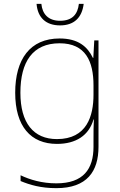

<svg xmlns="http://www.w3.org/2000/svg" viewBox="-20 -738 623 998"><path d="M415 -718H390C384 -665 357 -630 292 -630C231 -630 200 -665 195 -718H170C176 -645 220 -606 292 -606C364 -606 406 -645 415 -718ZM290 -538C136 -538 59 -430 59 -256C59 -81 140 10 276 10C375 10 442 -34 466 -117H468C466 -78 466 -56 466 -17V25C466 140 414 215 273 215C198 215 135 196 87 173V203C135 223 192 240 273 240C433 240 492 152 492 25V-528H470L465 -437H463C435 -495 387 -538 290 -538ZM290 -513C425 -513 466 -419 466 -294V-246C466 -136 432 -15 276 -15C154 -15 86 -99 86 -256C86 -417 150 -513 290 -513Z"/></svg>

Font: Noto Sans Arabic UI Th
Style: Regular
Weight: 100
Designer: Monotype Design Team, Nadine Chahine and Nizar Qandah
Foundry: Monotype Imaging Inc.
Version: Version 2.010